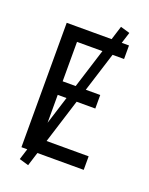

<svg xmlns="http://www.w3.org/2000/svg" viewBox="-164 -901 828 1066"><g transform="rotate(20 250.0 -368.0)"><path d="M70 0V-735H438V-655H160V-422H382V-342H160V-80H438V0ZM139 81 84 65 361 -817 416 -801 297 -423Z"/></g></svg>

Font: Iosevka Term Curly Medium
Style: Regular
Weight: 500
Designer: Belleve Invis
Foundry: Belleve Invis
Version: Version 32.3.0